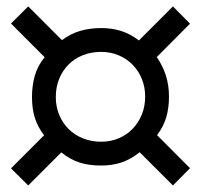

<svg xmlns="http://www.w3.org/2000/svg" viewBox="-20 -729 626 598"><path d="M432.1 -428.2Q432.1 -457.5 421.9 -482.9Q411.6 -508.3 393.3 -527.1Q375 -545.9 349.9 -556.6Q324.7 -567.4 294.9 -567.4Q264.2 -567.4 238.3 -557.1Q212.4 -546.9 193.6 -528.1Q174.8 -509.3 164.3 -483.4Q153.8 -457.5 153.8 -426.8Q153.8 -396.5 164.6 -370.8Q175.3 -345.2 194.1 -326.7Q212.9 -308.1 238.8 -297.9Q264.6 -287.6 294.9 -287.6Q324.7 -287.6 349.9 -298.3Q375 -309.1 393.3 -328.1Q411.6 -347.2 421.9 -372.8Q432.1 -398.4 432.1 -428.2ZM518.6 -151.4 415 -254.9Q387.7 -232.9 358.6 -223.1Q329.6 -213.4 294.9 -213.4Q257.3 -213.4 228 -222.7Q198.7 -231.9 170.9 -254.4L67.9 -151.4L14.2 -204.6L117.2 -307.6Q96.7 -335 88.1 -363.3Q79.6 -391.6 79.6 -426.8Q79.6 -461.9 88.4 -493.2Q97.2 -524.4 119.1 -550.8L14.2 -655.8L67.9 -709L172.9 -604Q199.7 -624 229.7 -632.8Q259.8 -641.6 294.9 -641.6Q329.6 -641.6 358.2 -632.3Q386.7 -623 412.6 -603L518.6 -709L571.8 -655.3L468.3 -551.3Q486.8 -524.4 496.6 -493.9Q506.3 -463.4 506.3 -428.2Q506.3 -393.1 498 -364.3Q489.7 -335.4 469.2 -308.1L571.8 -205.1Z"/></svg>

Font: Andika New Basic
Style: Bold
Weight: 700
Designer: Victor Gaultney, Annie Olsen, Pablo Ugerman
Foundry: SIL International
Version: Version 5.500; ttfautohint (v1.8.3)